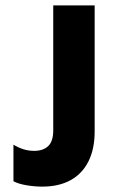

<svg xmlns="http://www.w3.org/2000/svg" viewBox="-20 -693 432 714"><path d="M30 -19V-155Q46 -145 65.5 -138.5Q85 -132 107 -132Q141 -132 159.5 -150Q178 -168 178 -208V-673H332V-204Q332 -139 309 -93Q286 -47 242.5 -23Q199 1 137 1Q109 1 79 -4Q49 -9 30 -19Z"/></svg>

Font: Hind Variable Light
Style: Regular
Weight: 300
Designer: Manushi Parikh, Satya Rajpurohit
Foundry: Indian Type Foundry
Version: Version 3.000